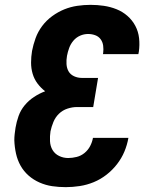

<svg xmlns="http://www.w3.org/2000/svg" viewBox="-20 -763 640 791"><path d="M251 8Q222 8 195 4Q168 0 143 -11Q118 -22 98 -39.5Q78 -57 65 -80Q52 -103 46 -130Q40 -157 39 -185Q39 -198 40.5 -211Q42 -224 44 -237Q48 -261 56.5 -285Q65 -309 81.5 -329Q98 -349 120 -363.5Q142 -378 166 -387Q148 -401 134.5 -419Q121 -437 114.5 -459Q108 -481 108 -505Q108 -529 112 -553Q117 -579 126.5 -605.5Q136 -632 153.5 -655.5Q171 -679 195 -696.5Q219 -714 245 -724.5Q271 -735 298.5 -739Q326 -743 353 -743Q381 -743 408 -739Q435 -735 460 -725Q485 -715 505 -697.5Q525 -680 537.5 -656.5Q550 -633 553 -605.5Q556 -578 552 -550L550 -540H404L405 -544Q407 -560 405 -575Q403 -590 394.5 -601.5Q386 -613 372 -618Q358 -623 343 -623Q326 -623 310 -616Q294 -609 282.5 -595.5Q271 -582 265 -565.5Q259 -549 256 -533Q253 -516 254 -499Q255 -482 262.5 -469Q270 -456 285 -449Q300 -442 317 -442H384L364 -322H297Q278 -322 258 -315.5Q238 -309 223 -294.5Q208 -280 200 -260.5Q192 -241 188 -222Q185 -202 186 -181.5Q187 -161 196.5 -145Q206 -129 223.5 -120.5Q241 -112 261 -112Q278 -112 296 -116.5Q314 -121 328.5 -133Q343 -145 351.5 -161.5Q360 -178 363 -195H509Q504 -166 492.5 -138.5Q481 -111 462 -86.5Q443 -62 418.5 -43Q394 -24 366 -12.5Q338 -1 308.5 3.5Q279 8 251 8Z"/></svg>

Font: Iosevka Aile Heavy Oblique
Style: Regular
Weight: 900
Italic angle: -9°
Designer: Belleve Invis
Foundry: Belleve Invis
Version: Version 31.1.0; ttfautohint (v1.8.4)